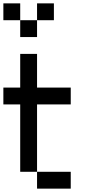

<svg xmlns="http://www.w3.org/2000/svg" viewBox="-20 -1120 540 1140"><path d="M0 -500V-600H100V-800H200V-600H400V-500H200V-100H100V-500ZM0 -1000V-1100H100V-1000ZM200 -100H400V0H200ZM200 -1000V-900H100V-1000ZM200 -1100H300V-1000H200Z"/></svg>

Font: Galmuri9 Regular
Style: Regular
Weight: 400
Designer: Lee Minseo (quiple)
Version: Version 2.399;hotconv 1.1.1;makeotfexe 2.6.0 DEVELOPMENT